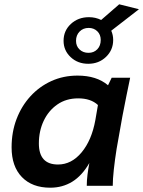

<svg xmlns="http://www.w3.org/2000/svg" viewBox="-20 -865 667 894"><path d="M214 9Q130 9 82 -40.5Q34 -90 34 -179Q34 -250 57 -310.5Q80 -371 121.5 -416.5Q163 -462 219 -487.5Q275 -513 341 -513Q430 -513 483 -468L500 -503H586Q578 -464 568.5 -418Q559 -372 550 -324L523 -172Q515 -122 510 -76Q505 -30 505 0H384Q384 -25 387.5 -52.5Q391 -80 396 -106Q362 -47 316.5 -19Q271 9 214 9ZM250 -99Q313 -99 360 -155.5Q407 -212 424 -306L436 -376Q403 -407 344 -407Q288 -407 247 -378.5Q206 -350 183.5 -302.5Q161 -255 161 -197Q161 -99 250 -99ZM391 -568Q342 -568 309 -599Q276 -630 276 -675Q276 -722 310 -753.5Q344 -785 394 -785Q425 -785 451 -772L535 -845L627 -822L498 -722Q507 -702 507 -679Q507 -632 473.5 -600Q440 -568 391 -568ZM392 -619Q417 -619 433 -635.5Q449 -652 449 -679Q449 -704 433 -719.5Q417 -735 393 -735Q367 -735 350.5 -718Q334 -701 334 -675Q334 -650 350.5 -634.5Q367 -619 392 -619Z"/></svg>

Font: Livvic SemiBold
Style: Italic
Weight: 600
Italic angle: -10°
Designer: Jacques Le Bailly, Baron von Fonthausen
Version: Version 1.001; ttfautohint (v1.8.2)